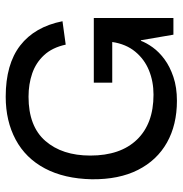

<svg xmlns="http://www.w3.org/2000/svg" viewBox="-4 -608 625 656"><g transform="rotate(-90 308.0 -280.5)"><path d="M291 12Q209 12 148.5 -22Q88 -56 55 -121Q22 -186 23 -279Q25 -373 60 -439Q95 -505 158.5 -539Q222 -573 305 -573Q416 -573 480 -523.5Q544 -474 563 -379L483 -368Q473 -414 447 -442Q421 -470 384.5 -482.5Q348 -495 305 -495Q204 -495 154 -437.5Q104 -380 104 -284Q104 -181 158.5 -124.5Q213 -68 312 -68Q357 -68 395 -83.5Q433 -99 459 -130.5Q485 -162 492 -209H353V-272H574V0H517L498 -111H496Q489 -92 473.5 -70.5Q458 -49 433 -30.5Q408 -12 372.5 0Q337 12 291 12Z"/></g></svg>

Font: Darker Grotesque SemiBold
Style: Regular
Weight: 600
Designer: Gabriel Lam
Foundry: TypeRant
Version: Version 1.000;gftools[0.9.28]